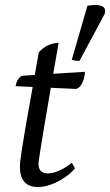

<svg xmlns="http://www.w3.org/2000/svg" viewBox="-20 -741 443 773"><path d="M133 12Q96 12 78 -9Q60 -30 60 -72Q60 -81 62.5 -100Q65 -119 70 -152Q75 -185 84 -236Q93 -287 106 -359.5Q119 -432 136 -530Q153 -549 172 -558Q191 -567 216 -569Q197 -461 183.5 -381Q170 -301 160.5 -246Q151 -191 145.5 -156Q140 -121 137.5 -103.5Q135 -86 135 -82Q135 -43 172 -43Q194 -43 220.5 -55Q247 -67 269 -86L282 -63Q265 -43 239 -25.5Q213 -8 185 2Q157 12 133 12ZM286 -383 43 -394Q45 -409 52.5 -421Q60 -433 69 -436L322 -452Q322 -441 318 -425.5Q314 -410 306 -398Q298 -386 286 -383ZM300 -496Q290 -496 282 -497.1Q274 -498.3 269 -500.6L332 -717.8Q340 -719.4 347.5 -720.1Q355 -720.9 362 -720.9Q378 -720.9 390 -716.3Q402 -711.6 403 -699.1Q404 -693.7 402.5 -688.6Q401 -683.6 394 -671.1Z"/></svg>

Font: Petrona
Style: Italic
Weight: 400
Italic angle: -9°
Designer: Ringo R. Seeber
Foundry: Ringo R. Seeber
Version: Version 2.001; ttfautohint (v1.8.3)